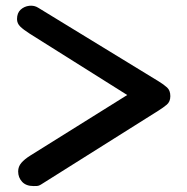

<svg xmlns="http://www.w3.org/2000/svg" viewBox="-20 -725 644 661"><path d="M95.2 -84.5Q69.8 -84.5 56.2 -99.1Q42.5 -113.8 42.5 -134.8Q42.5 -151.4 53.5 -164.3Q64.5 -177.2 85 -189.9L418 -397.9L82.5 -608.9Q61 -622.6 49.8 -633.5Q38.6 -644.5 38.6 -659.2Q38.6 -680.2 51 -691.7Q63.5 -703.1 80.8 -705.1Q98.1 -707 111.8 -698.2L526.4 -444.8Q543.9 -434.1 555.2 -423.8Q566.4 -413.6 566.4 -394Q566.4 -375 554.2 -364.7Q542 -354.5 526.4 -344.7L120.6 -89.4Q113.8 -85 107.4 -84.7Q101.1 -84.5 95.2 -84.5Z"/></svg>

Font: Cutive
Style: Regular
Weight: 400
Version: Version 1.100; ttfautohint (v1.8.4.7-5d5b)